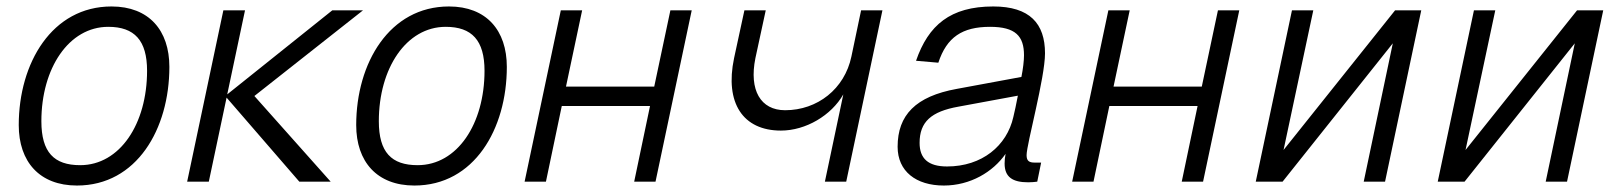

<svg xmlns="http://www.w3.org/2000/svg" viewBox="-20 -562 5005 594"><path d="M218 12C403 12 504 -163 504 -355C504 -468 441 -542 325 -542C141 -542 38 -367 38 -175C38 -62 102 12 218 12ZM228 -51C147 -51 108 -91 108 -187C108 -351 193 -479 315 -479C396 -479 435 -437 435 -343C435 -179 351 -51 228 -51Z M559 0H626L681 -260L906 0H1003L767 -265L1103 -530H1008L683 -270L738 -530H671Z M1262 12C1447 12 1548 -163 1548 -355C1548 -468 1485 -542 1369 -542C1185 -542 1082 -367 1082 -175C1082 -62 1146 12 1262 12ZM1272 -51C1191 -51 1152 -91 1152 -187C1152 -351 1237 -479 1359 -479C1440 -479 1479 -437 1479 -343C1479 -179 1395 -51 1272 -51Z M1603 0H1669L1718 -234H1991L1942 0H2008L2120 -530H2054L2004 -294H1731L1781 -530H1715Z M2532 0H2598L2710 -530H2644L2614 -387C2593 -287 2509 -221 2409 -221C2333 -221 2297 -283 2317 -382L2349 -530H2283L2251 -382C2222 -244 2278 -158 2396 -158C2473 -158 2552 -205 2589 -270Z M3088 -56C3088 -14 3113 2 3161 2C3171 2 3182 1 3189 0L3201 -59H3181C3164 -59 3156 -64 3156 -82C3156 -116 3213 -321 3213 -397C3213 -489 3166 -542 3053 -542C2920 -542 2852 -484 2814 -374L2883 -368C2909 -447 2957 -479 3043 -479C3122 -479 3148 -450 3148 -391C3148 -374 3145 -349 3140 -324L2940 -287C2813 -264 2757 -206 2757 -108C2757 -32 2814 12 2900 12C2982 12 3052 -30 3091 -86C3089 -76 3088 -65 3088 -56ZM2825 -120C2825 -185 2861 -217 2945 -232L3129 -266C3124 -240 3119 -216 3115 -200C3095 -111 3018 -47 2910 -47C2851 -47 2825 -72 2825 -120Z M3297 0H3363L3412 -234H3685L3636 0H3702L3814 -530H3748L3698 -294H3425L3475 -530H3409Z M3865 0H3948L4289 -428L4199 0H4265L4377 -530H4296L3951 -98L4043 -530H3977Z M4428 0H4511L4852 -428L4762 0H4828L4940 -530H4859L4514 -98L4606 -530H4540Z"/></svg>

Font: Geist Light
Style: Italic
Weight: 300
Italic angle: -12°
Designer: Basement.studio, Andrés Briganti, Mateo Zaragoza
Foundry: Basement.studio, Vercel, Andrés Briganti, Guido Ferreyra, Mateo Zaragoza
Version: Version 1.500